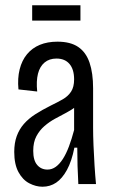

<svg xmlns="http://www.w3.org/2000/svg" viewBox="-20 -698 432 728"><path d="M141 10Q116 10 91 -3Q66 -16 50 -45.5Q34 -75 34 -122Q34 -156 43.5 -182Q53 -208 70.5 -228Q88 -248 113.5 -264.5Q139 -281 173 -298Q198 -310 218 -321.5Q238 -333 249.5 -350.5Q261 -368 261 -397Q261 -435 243.5 -455.5Q226 -476 194 -476Q167 -476 149 -461Q131 -446 124 -418.5Q117 -391 121 -351L50 -359Q46 -401 54.5 -435Q63 -469 82.5 -492.5Q102 -516 131 -528Q160 -540 198 -540Q247 -540 276.5 -520Q306 -500 319.5 -460.5Q333 -421 333 -363V-213Q333 -185 334.5 -147Q336 -109 338.5 -70Q341 -31 344 0H277Q275 -33 274 -69Q273 -105 273 -138H262Q252 -87 234 -54Q216 -21 193 -5.5Q170 10 141 10ZM160 -55Q177 -55 191.5 -65.5Q206 -76 218.5 -95.5Q231 -115 241.5 -143Q252 -171 261 -205V-309L291 -327Q285 -308 269 -295Q253 -282 232 -271Q211 -260 189 -248Q167 -236 148.5 -220Q130 -204 118 -181.5Q106 -159 106 -126Q106 -90 121 -72.5Q136 -55 160 -55ZM102 -620V-678H285V-620Z"/></svg>

Font: Bricolage Grotesque 24pt Condensed Light
Style: Regular
Weight: 300
Width: 3
Designer: Mathieu Triay
Foundry: Atelier Triay
Version: Version 1.001;gftools[0.9.33.dev8+g029e19f]